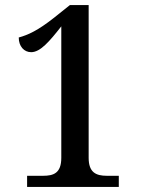

<svg xmlns="http://www.w3.org/2000/svg" viewBox="-20 -738 559 758"><path d="M87 0H449V-44H402C359 -44 330 -57 330 -115V-718H256L192 -667C130 -618 91 -600 54 -590C54 -555 75 -532 103 -532C139 -532 175 -574 222 -634V-115C222 -54 191 -44 150 -44H87Z"/></svg>

Font: Noto Serif Hebrew SemiCondensed Medium
Style: Regular
Weight: 500
Width: 4
Designer: Monotype Design Team
Foundry: Monotype Imaging Inc.
Version: Version 2.004